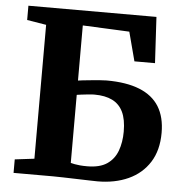

<svg xmlns="http://www.w3.org/2000/svg" viewBox="-53 -794 807 850"><g transform="rotate(5 350.5 -369.0)"><path d="M411 5Q401 5 375.2 4.2Q349.5 3.5 318 2.5Q286.5 1.5 257.8 0.8Q229 0 212.5 0H38V-60L124.5 -70.5V-665.5L39 -679.5V-743H608L619.5 -538.5H528L494 -667.5L286.5 -677V-432Q291.5 -433 307.5 -434.8Q323.5 -436.5 343.8 -438.5Q364 -440.5 382.8 -442Q401.5 -443.5 412.5 -443.5Q501 -443.5 559.5 -420Q618 -396.5 646.8 -350Q675.5 -303.5 675.5 -233.5Q675.5 -156 641.8 -102.8Q608 -49.5 548.2 -22.2Q488.5 5 411 5ZM360 -57.5Q415.5 -57.5 447.8 -79.2Q480 -101 494 -139Q508 -177 508 -224.5Q508 -278.5 492 -311.8Q476 -345 444.2 -360.8Q412.5 -376.5 365 -376.5Q354 -376.5 337.2 -374.8Q320.5 -373 306 -371.2Q291.5 -369.5 286.5 -368.5V-66Q294.5 -64 304.2 -62Q314 -60 327.5 -58.8Q341 -57.5 360 -57.5Z"/></g></svg>

Font: Merriweather 28pt ExtraBold
Style: Regular
Weight: 800
Version: Version 2.100